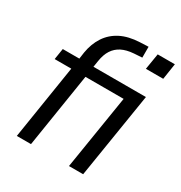

<svg xmlns="http://www.w3.org/2000/svg" viewBox="-167 -829 897 950"><g transform="rotate(30 282.0 -354.0)"><path d="M64 0 131 -423H36L46 -486H152L139 -475L146 -524Q155 -578 181.5 -618Q208 -658 252 -680.5Q296 -703 360 -706L408 -708V-646L362 -643Q321 -640 293.5 -626Q266 -612 249.5 -586.5Q233 -561 227 -522L220 -478L213 -486H521L443 0H362L430 -423H212L145 0ZM451 -607 466 -698H564L550 -607Z"/></g></svg>

Font: Nunito Sans 12pt
Style: Italic
Weight: 400
Italic angle: -9°
Designer: Vernon Adams
Foundry: Vernon Adams
Version: Version 3.101;gftools[0.9.27]